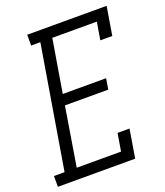

<svg xmlns="http://www.w3.org/2000/svg" viewBox="-158 -828 793 920"><g transform="rotate(-20 239.0 -367.5)"><path d="M-22 0V-55H32L136 -680H89V-735H494L470 -590H409L424 -680H197L152 -410H373L364 -355H143L94 -55H320L335 -145H396L372 0Z"/></g></svg>

Font: Iosevka Slab Light Oblique
Style: Regular
Weight: 300
Italic angle: -9°
Monospace: yes
Designer: Belleve Invis
Foundry: Belleve Invis
Version: Version 11.1.1; ttfautohint (v1.8.3)